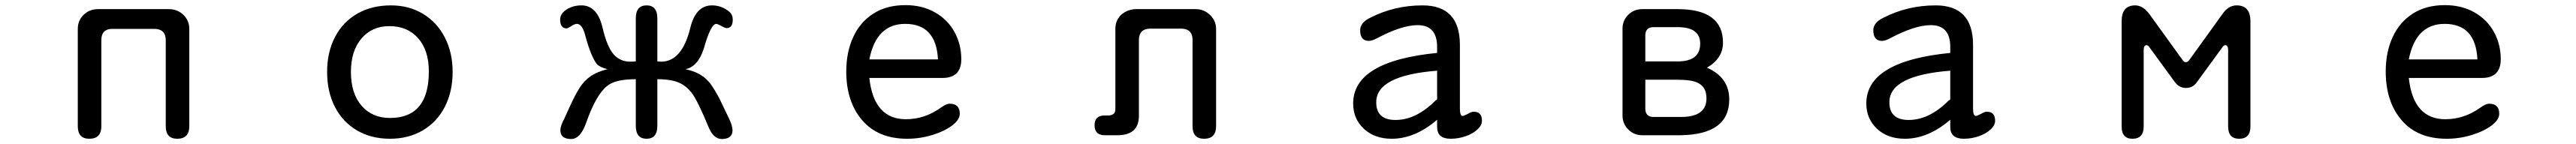

<svg xmlns="http://www.w3.org/2000/svg" viewBox="-20 -520 10040 562"><path d="M585 -407.2H415Q376 -406.2 375 -365.2V-27.3Q375 21.5 328.1 21.5Q283.2 21.5 283.2 -27.3V-407.2Q283.2 -440.4 306.2 -462.4Q329.1 -484.4 362.3 -484.4H637.7Q671.9 -484.4 694.8 -461.9Q717.8 -439.5 717.8 -407.2V-27.3Q717.8 21.5 670.9 21.5Q626 21.5 626 -27.3V-365.2Q625 -405.3 585 -407.2Z M1744.1 -239.3Q1744.1 -162.1 1713.4 -102.5Q1682.6 -43 1627 -10.7Q1571.3 21.5 1500 21.5Q1426.8 21.5 1371.1 -11.2Q1315.4 -43.9 1285.2 -103Q1254.9 -162.1 1254.9 -239.3Q1254.9 -316.4 1285.6 -375.5Q1316.4 -434.6 1372.6 -466.8Q1428.7 -499 1503.9 -499Q1574.2 -499 1628.9 -465.8Q1683.6 -432.6 1713.9 -373.5Q1744.1 -314.5 1744.1 -239.3ZM1347.7 -239.3Q1347.7 -155.3 1389.2 -107.4Q1430.7 -59.6 1500 -59.6Q1651.4 -59.6 1651.4 -241.2Q1651.4 -323.2 1609.9 -370.6Q1568.4 -418 1497.1 -418Q1429.7 -418 1388.7 -369.6Q1347.7 -321.3 1347.7 -239.3Z M2500 -499Q2542 -499 2542 -448.2V-280.3H2544.9L2556.6 -279.3Q2638.7 -279.3 2670.9 -413.1Q2692.4 -499 2754.9 -499Q2793 -499 2823.2 -473.6Q2835.9 -461.9 2835.9 -443.4Q2835.9 -410.2 2811.5 -410.2Q2805.7 -410.2 2785.2 -421.9Q2775.4 -426.8 2771.5 -426.8Q2750 -426.8 2722.7 -329.1Q2699.2 -258.8 2651.4 -250Q2687.5 -242.2 2710.4 -228Q2733.4 -213.9 2749 -192.9Q2764.6 -171.9 2784.2 -134.8L2820.3 -59.6Q2835 -29.3 2835 -11.7Q2835 22.5 2793 22.5Q2759.8 22.5 2740.2 -27.3Q2707 -107.4 2686 -142.6Q2665 -177.7 2632.8 -194.3Q2600.6 -210.9 2542 -210.9V-29.3Q2542 21.5 2500 21.5Q2458 21.5 2458 -29.3V-210.9Q2378.9 -210.9 2347.7 -185.5Q2303.7 -152.3 2264.6 -41Q2242.2 22.5 2206.1 22.5Q2164.1 22.5 2164.1 -11.7Q2164.1 -29.3 2179.7 -57.6L2199.2 -100.6Q2221.7 -150.4 2239.3 -177.7Q2256.8 -205.1 2282.2 -222.7Q2307.6 -240.2 2347.7 -250Q2317.4 -257.8 2306.6 -269.5Q2283.2 -298.8 2260.7 -382.8Q2249 -426.8 2228.5 -426.8Q2218.8 -426.8 2205.1 -417Q2192.4 -409.2 2188.5 -409.2Q2163.1 -409.2 2163.1 -443.4Q2163.1 -462.9 2180.7 -477.5Q2208 -499 2246.1 -499Q2307.6 -499 2328.1 -413.1Q2345.7 -337.9 2371.1 -308.6Q2396.5 -279.3 2436.5 -279.3Q2448.2 -279.3 2454.1 -280.3H2458V-448.2Q2458 -499 2500 -499Z M3510.7 -54.7Q3584 -54.7 3646.5 -99.6Q3668 -115.2 3681.6 -115.2Q3720.7 -115.2 3720.7 -76.2Q3720.7 -52.7 3690.9 -30.3Q3661.1 -7.8 3613.8 6.8Q3566.4 21.5 3515.6 21.5Q3402.3 21.5 3340.3 -50.8Q3278.3 -123 3278.3 -241.2Q3278.3 -316.4 3305.2 -375Q3332 -433.6 3383.8 -466.8Q3435.5 -500 3508.8 -500Q3574.2 -500 3624 -471.7Q3673.8 -443.4 3700.2 -395Q3726.6 -346.7 3726.6 -289.1Q3726.6 -215.8 3653.3 -215.8H3368.2Q3385.7 -54.7 3510.7 -54.7ZM3507.8 -426.8Q3395.5 -426.8 3368.2 -288.1H3635.7Q3628.9 -426.8 3507.8 -426.8Z M4586.9 -408.2H4460Q4419.9 -406.2 4418.9 -366.2V-68.4Q4418.9 7.8 4335 7.8H4286.1Q4246.1 7.8 4246.1 -31.2Q4246.1 -69.3 4285.2 -69.3H4301.8Q4327.1 -71.3 4327.1 -92.8V-407.2Q4327.1 -442.4 4352.5 -464.8Q4377.9 -484.4 4408.2 -484.4H4639.6Q4672.9 -484.4 4696.3 -461.4Q4719.7 -438.5 4719.7 -407.2V-27.3Q4719.7 21.5 4672.9 21.5Q4627.9 21.5 4627.9 -27.3V-366.2Q4627 -406.2 4586.9 -408.2Z M5404.3 21.5Q5336.9 21.5 5295.4 -17.6Q5253.9 -56.6 5253.9 -116.2Q5253.9 -281.2 5581.1 -313.5V-336.9Q5581.1 -421.9 5504.9 -421.9Q5442.4 -421.9 5343.8 -369.1Q5326.2 -360.4 5315.4 -360.4Q5281.2 -360.4 5281.2 -401.4Q5281.2 -431.6 5319.3 -450.2Q5414.1 -499 5524.4 -499Q5668.9 -499 5669.9 -346.7V-96.7Q5669.9 -67.4 5680.7 -67.4Q5684.6 -67.4 5700.2 -75.2Q5714.8 -84 5723.6 -84Q5755.9 -84 5755.9 -48.8Q5755.9 -31.2 5738.8 -15.1Q5721.7 1 5693.4 11.2Q5665 21.5 5633.8 21.5Q5581.1 21.5 5581.1 -24.4V-52.7Q5495.1 21.5 5404.3 21.5ZM5343.8 -121.1Q5343.8 -51.8 5418.9 -51.8Q5499 -51.8 5574.2 -127Q5581.1 -130.9 5581.1 -132.8V-244.1Q5343.8 -225.6 5343.8 -121.1Z M6719.7 -131.8Q6719.7 4.9 6530.3 7.8H6380.9Q6348.6 7.8 6326.2 -14.6Q6303.7 -37.1 6303.7 -69.3V-408.2Q6303.7 -440.4 6326.2 -462.4Q6348.6 -484.4 6380.9 -484.4H6518.6Q6695.3 -484.4 6695.3 -353.5Q6695.3 -292 6632.8 -255.9Q6719.7 -217.8 6719.7 -131.8ZM6606.4 -349.6Q6606.4 -414.1 6518.6 -414.1H6422.9Q6394.5 -413.1 6392.6 -384.8V-280.3H6518.6Q6606.4 -280.3 6606.4 -349.6ZM6422.9 -63.5H6531.2Q6630.9 -63.5 6630.9 -135.7Q6630.9 -180.7 6597.7 -196.3Q6576.2 -209 6510.7 -209H6392.6V-92.8Q6394.5 -64.5 6422.9 -63.5Z M7404.3 21.5Q7336.9 21.5 7295.4 -17.6Q7253.9 -56.6 7253.9 -116.2Q7253.9 -281.2 7581.1 -313.5V-336.9Q7581.1 -421.9 7504.9 -421.9Q7442.4 -421.9 7343.8 -369.1Q7326.2 -360.4 7315.4 -360.4Q7281.2 -360.4 7281.2 -401.4Q7281.2 -431.6 7319.3 -450.2Q7414.1 -499 7524.4 -499Q7668.9 -499 7669.9 -346.7V-96.7Q7669.9 -67.4 7680.7 -67.4Q7684.6 -67.4 7700.2 -75.2Q7714.8 -84 7723.6 -84Q7755.9 -84 7755.9 -48.8Q7755.9 -31.2 7738.8 -15.1Q7721.7 1 7693.4 11.2Q7665 21.5 7633.8 21.5Q7581.1 21.5 7581.1 -24.4V-52.7Q7495.1 21.5 7404.3 21.5ZM7343.8 -121.1Q7343.8 -51.8 7418.9 -51.8Q7499 -51.8 7574.2 -127Q7581.1 -130.9 7581.1 -132.8V-244.1Q7343.8 -225.6 7343.8 -121.1Z M8499 -277.3Q8506.8 -277.3 8513.7 -287.1L8641.6 -464.8Q8665 -499 8697.3 -499Q8751 -499 8751 -436.5V-26.4Q8751 21.5 8707 21.5Q8664.1 21.5 8664.1 -26.4V-326.2Q8664.1 -334 8661.1 -338.9Q8658.2 -343.8 8653.3 -343.8Q8646.5 -343.8 8640.6 -334L8543 -200.2Q8527.3 -176.8 8500 -176.8Q8472.7 -176.8 8456.1 -200.2L8358.4 -334Q8352.5 -343.8 8345.7 -343.8Q8340.8 -343.8 8337.9 -338.9Q8335 -334 8335 -326.2V-26.4Q8335 21.5 8291 21.5Q8249 21.5 8249 -26.4V-436.5Q8249 -499 8301.8 -499Q8332 -499 8357.4 -464.8L8486.3 -286.1Q8492.2 -277.3 8499 -277.3Z M9510.7 -54.7Q9584 -54.7 9646.5 -99.6Q9668 -115.2 9681.6 -115.2Q9720.7 -115.2 9720.7 -76.2Q9720.7 -52.7 9690.9 -30.3Q9661.1 -7.8 9613.8 6.8Q9566.4 21.5 9515.6 21.5Q9402.3 21.5 9340.3 -50.8Q9278.3 -123 9278.3 -241.2Q9278.3 -316.4 9305.2 -375Q9332 -433.6 9383.8 -466.8Q9435.5 -500 9508.8 -500Q9574.2 -500 9624 -471.7Q9673.8 -443.4 9700.2 -395Q9726.6 -346.7 9726.6 -289.1Q9726.6 -215.8 9653.3 -215.8H9368.2Q9385.7 -54.7 9510.7 -54.7ZM9507.8 -426.8Q9395.5 -426.8 9368.2 -288.1H9635.7Q9628.9 -426.8 9507.8 -426.8Z"/></svg>

Font: KTXP_ComRound
Style: Medium
Weight: 500
Version: Version 1.01;May 16, 2022;FontCreator 13.0.0.2683 64-bit